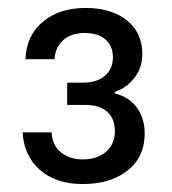

<svg xmlns="http://www.w3.org/2000/svg" viewBox="-20 -794 433 483"><path d="M188 -331Q121 -331 80.5 -366.5Q40 -402 37 -461H110Q111 -429 133 -411Q155 -393 188 -393Q225 -393 247 -412.5Q269 -432 269 -464Q269 -496 249.5 -513Q230 -530 195 -530H149V-586H188Q224 -586 244 -603.5Q264 -621 264 -650Q264 -679 245 -695Q226 -711 193 -711Q159 -711 139 -693Q119 -675 117 -645H44Q46 -704 87.5 -739Q129 -774 195 -774Q260 -774 299 -743Q338 -712 338 -658Q338 -624 318.5 -598.5Q299 -573 269 -563V-559Q305 -550 324.5 -523Q344 -496 344 -458Q344 -399 301 -365Q258 -331 188 -331Z"/></svg>

Font: Mona Sans Medium
Style: Regular
Weight: 500
Designer: Deni Anggara
Foundry: GitHub
Version: Version 2.000;Glyphs 3.2.3 (3260)